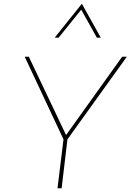

<svg xmlns="http://www.w3.org/2000/svg" viewBox="-20 -1005 697 1025"><path d="M319 -261 112 -702H134L336 -277L327 -276L632 -702H657L340 -261L309 0H287ZM497 -804 410 -960H419L293 -804H272L417 -985L518 -804Z"/></svg>

Font: Josefin Sans Thin Thin
Style: Italic
Weight: 250
Italic angle: -7°
Version: Version 2.000